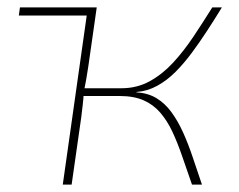

<svg xmlns="http://www.w3.org/2000/svg" viewBox="-20 -500 647 520"><path d="M581 -480Q562 -449 541.5 -417.5Q521 -386 499.5 -357Q478 -328 455 -305Q432 -282 405.5 -267.5Q379 -253 350 -251L349 -250Q381 -248 404 -234Q427 -220 444.5 -196Q462 -172 476 -141Q490 -110 502 -74Q514 -38 527 0H500Q486 -40 473.5 -76.5Q461 -113 447 -143Q433 -173 414 -195Q395 -217 368.5 -228.5Q342 -240 304 -240L309 -261Q351 -261 385.5 -280Q420 -299 449 -330.5Q478 -362 504 -401Q530 -440 555 -480ZM242 -480 219 -319Q216 -300 213.5 -285Q211 -270 207 -251Q206 -232 204 -215.5Q202 -199 200 -182L174 0H150L218 -480ZM334 -261 331 -240H195L198 -261ZM34 -480H231L228 -458H31Z"/></svg>

Font: Exo 2 Thin
Style: Italic
Weight: 250
Italic angle: -8°
Designer: Natanael Gama
Foundry: Natanael Gama
Version: Version 2.010